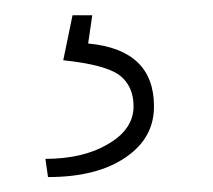

<svg xmlns="http://www.w3.org/2000/svg" viewBox="-20 -20 279 252"><path d="M75.2 0C75.2 0 63 59.1 63 59.1C63 59.1 63 59.1 63 59.1C99.6 63 124 69.3 136.7 78.6C148.9 87.9 155.3 101.6 155.3 119.6C155.3 119.6 155.3 119.6 155.3 119.6C155.3 139.6 144 156.2 122.1 168.9C100.1 182.1 72.3 188.5 39.6 188.5C39.6 188.5 43 212.4 43 212.4C43 212.4 43 212.4 43 212.4C86.4 212.4 120.1 203.6 145 186.5C169.9 169.4 182.1 147.5 182.1 119.6C182.1 119.6 182.1 119.6 182.1 119.6C182.1 69.8 153.3 42.5 95.7 37.1C95.7 37.1 101.1 0 101.1 0C101.1 0 75.2 0 75.2 0Z"/></svg>

Font: WOX
Style: Regular
Weight: 500
Designer: Google
Foundry: ""
Version: ""